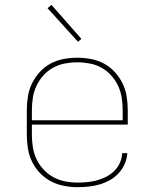

<svg xmlns="http://www.w3.org/2000/svg" viewBox="-20 -767 640 795"><path d="M301 8Q273 8 244.5 2.5Q216 -3 190.5 -16.5Q165 -30 145 -51Q125 -72 112.5 -98Q100 -124 95.5 -152.5Q91 -181 91 -210V-310Q91 -339 95.5 -367.5Q100 -396 112.5 -421.5Q125 -447 144.5 -468.5Q164 -490 189 -503.5Q214 -517 242.5 -522.5Q271 -528 300 -528Q329 -528 357.5 -522.5Q386 -517 411 -503.5Q436 -490 455.5 -468.5Q475 -447 487.5 -421.5Q500 -396 504.5 -367.5Q509 -339 509 -310V-251H112V-210Q112 -184 116 -158Q120 -132 131 -108.5Q142 -85 160 -65.5Q178 -46 201 -33.5Q224 -21 249.5 -16Q275 -11 301 -11Q322 -11 342.5 -13Q363 -15 382.5 -20.5Q402 -26 420.5 -35.5Q439 -45 453.5 -59.5Q468 -74 476.5 -93Q485 -112 486 -133H507Q506 -110 496.5 -88.5Q487 -67 471.5 -50Q456 -33 435.5 -21.5Q415 -10 393 -3.5Q371 3 347.5 5.5Q324 8 301 8ZM112 -269H488V-310Q488 -336 484 -362Q480 -388 469 -411.5Q458 -435 440.5 -454.5Q423 -474 400.5 -486.5Q378 -499 352 -504Q326 -509 300 -509Q274 -509 248 -504Q222 -499 199.5 -486.5Q177 -474 159.5 -454.5Q142 -435 131 -411.5Q120 -388 116 -362Q112 -336 112 -310ZM303 -594 177 -733 193 -747 317 -606Z"/></svg>

Font: Iosevka SS04 Thin Extended
Style: Regular
Weight: 100
Width: 7
Monospace: yes
Designer: Belleve Invis
Foundry: Belleve Invis
Version: Version 19.0.0; ttfautohint (v1.8.4)